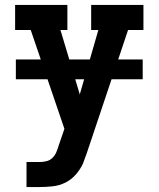

<svg xmlns="http://www.w3.org/2000/svg" viewBox="-20 -540 640 775"><path d="M87 215V114H139Q154 114 168 110.5Q182 107 192 97Q202 87 207.5 74Q213 61 217 47L240 -20L178 -202L104 -419H41V-520H252V-419H224L302 -159L377 -419H348V-520H559V-419H497L330 79Q326 89 322.5 99.5Q319 110 315 120Q304 144 286 164.5Q268 185 244 197Q220 209 193 212Q166 215 139 215ZM44 -220V-300H556V-220Z"/></svg>

Font: Iosevka Plex Etoile
Style: Bold
Weight: 700
Designer: Belleve Invis
Foundry: Belleve Invis
Version: Version 25.1.1; ttfautohint (v1.8.4)